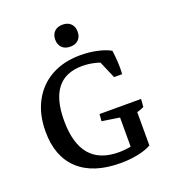

<svg xmlns="http://www.w3.org/2000/svg" viewBox="-122 -734 742 833"><g transform="rotate(-20 249.0 -317.5)"><path d="M293 8.3Q168 8.3 100.6 -53.7Q33.2 -115.7 33.2 -231Q33.2 -310.5 64.5 -369.1Q95.7 -427.7 152.8 -459.7Q210 -491.7 288.1 -491.7Q328.1 -491.7 365.2 -483.6Q402.3 -475.6 425.8 -461.9Q429.7 -433.6 431.2 -405Q432.6 -376.5 430.7 -352.1H393.6L349.1 -455.6L391.6 -418Q337.4 -444.8 279.3 -444.8Q125 -444.8 125 -248.5Q125 -38.6 301.8 -38.6Q364.7 -38.6 421.9 -64.9L436 -21Q410.6 -6.8 373.5 0.7Q336.4 8.3 293 8.3ZM357.9 -20V-190.9H436V-21ZM357.9 -142.1V-210.4L366.7 -177.2L276.9 -190.9L279.3 -223.1H471.2L468.3 -187Q450.2 -177.7 426.8 -172.9L436 -210.4V-142.1ZM260.7 -541Q236.8 -541 222.9 -554.7Q209 -568.4 209 -591.8Q209 -615.2 222.9 -628.9Q236.8 -642.6 260.7 -642.6Q284.7 -642.6 298.6 -628.9Q312.5 -615.2 312.5 -591.8Q312.5 -568.4 298.6 -554.7Q284.7 -541 260.7 -541Z"/></g></svg>

Font: Markazi Text
Style: Regular
Weight: 400
Designer: Borna Izadpanah (Arabic designer), Fiona Ross (Arabic design director) and Florian Runge (Latin designer)
Foundry: Borna Izadpanah and Florian Runge
Version: Version 1.000